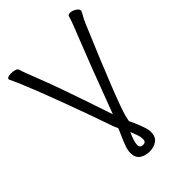

<svg xmlns="http://www.w3.org/2000/svg" viewBox="-265 -823 1150 1150"><g transform="rotate(-45 310.0 -248.0)"><path d="M343 -2Q350 13 359 32Q371 60 381 88.5Q391 117 391 137Q391 177 365.5 196Q340 215 303 215Q265 215 239.5 197Q214 179 214 139Q214 117 224 88.5Q234 60 247 32Q258 7 268 -16Q267 -17 267 -18L264 -27Q257 -40 251 -59Q236 -103 210 -176Q67 -573 12 -684Q11 -686 11 -688Q11 -704 48 -704Q64 -704 79 -699Q94 -694 96 -684Q102 -661 147.5 -546Q193 -431 304 -99Q432 -440 478 -553Q524 -666 533 -700Q536 -711 552.5 -711Q569 -711 589 -699Q609 -687 609 -673Q609 -668 597 -648Q585 -628 573 -600Q373 -127 350 -35Q346 -17 344 -6Q344 -4 343 -2ZM277 134Q277 159 303 159Q327 159 327 134Q327 114 320 94.5Q313 75 303 50Q293 70 285 94Q277 118 277 134Z"/></g></svg>

Font: Moon Stars Kai T
Style: Regular
Weight: 400
Designer: GuiWonder
Version: Version 1.101